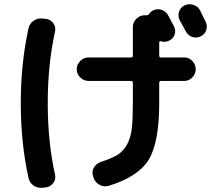

<svg xmlns="http://www.w3.org/2000/svg" viewBox="-20 -847 1040 925"><path d="M943.4 -797.9Q948.2 -788.1 957.5 -769Q966.8 -750 970.7 -742.2Q980.5 -722.7 973.6 -702.1Q966.8 -681.6 946.8 -671.9Q926.8 -662.1 906.2 -668.9Q885.7 -675.8 875 -696.3Q866.2 -713.9 845.7 -750Q835.9 -769.5 842.3 -790Q848.6 -810.5 868.7 -820.8Q888.7 -831.1 911.1 -823.7Q933.6 -816.4 943.4 -797.9ZM185.5 57.6Q161.1 60.5 141.6 46.9Q122.1 33.2 117.2 9.8Q80.1 -159.2 80.1 -350.1Q80.1 -541 117.2 -710Q122.1 -733.4 142.1 -747.1Q162.1 -760.7 185.5 -757.8L202.1 -755.9Q224.6 -752.9 237.3 -734.4Q250 -715.8 245.1 -694.3Q210 -536.1 210 -350.1Q210 -164.1 245.1 -5.9Q250 16.6 236.8 34.7Q223.6 52.7 202.1 55.7ZM407.2 -457Q383.8 -457 366.7 -473.6Q349.6 -490.2 349.6 -513.2Q349.6 -536.1 366.7 -553.2Q383.8 -570.3 407.2 -570.3H611.3Q620.1 -570.3 620.1 -579.1V-716.8Q620.1 -740.2 637.2 -756.8Q654.3 -773.4 676.8 -773.4H686.5Q693.4 -773.4 699.2 -780.3Q707 -792 717.8 -796.9Q737.3 -806.6 758.3 -799.8Q779.3 -793 790 -773.4Q793.9 -764.6 804.2 -746.6Q814.5 -728.5 818.4 -719.7Q828.1 -700.2 821.3 -680.2Q814.5 -660.2 794.4 -650.9Q774.4 -641.6 754.9 -648.4Q747.1 -650.4 747.1 -642.6V-579.1Q747.1 -570.3 754.9 -570.3H867.2Q890.6 -570.3 906.7 -553.2Q922.9 -536.1 922.9 -513.2Q922.9 -490.2 906.2 -473.6Q889.6 -457 867.2 -457H754.9Q747.1 -457 747.1 -448.2V-352.5Q747.1 -162.1 697.3 -79.1Q647.5 3.9 504.9 47.9Q481.4 54.7 460.4 43.9Q439.5 33.2 430.7 9.8L428.7 2.9Q420.9 -18.6 431.6 -38.1Q442.4 -57.6 463.9 -66.4Q516.6 -83 545.4 -100.6Q574.2 -118.2 592.3 -151.4Q610.4 -184.6 615.2 -229Q620.1 -273.4 620.1 -352.5V-448.2Q620.1 -457 611.3 -457Z"/></svg>

Font: Rounded Mgen+ 1mn bold
Style: Bold
Weight: 700
Designer: [Source Han Sans]
Ryoko NISHIZUKA  (kana & ideographs); Paul D. Hunt (Latin, Greek & Cyrillic); Wenlong ZHANG  (bopomofo
Version: Version 1.059.20150602